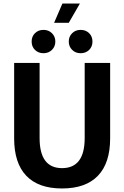

<svg xmlns="http://www.w3.org/2000/svg" viewBox="-20 -1056 702 1086"><path d="M60 0ZM60 -273V-700H204V-275Q204 -105 331 -105Q459 -105 459 -275V-700H603V-273Q603 -134 534 -62Q465 10 331 10Q197 10 128.5 -62Q60 -134 60 -273ZM333 -1036H432L369 -927H286ZM159 -821Q159 -850 178 -868.5Q197 -887 226 -887Q255 -887 274 -868Q293 -849 293 -821Q293 -793 274 -774Q255 -755 226 -755Q197 -755 178 -773.5Q159 -792 159 -821ZM369 -821Q369 -849 388 -868Q407 -887 436 -887Q465 -887 484 -868.5Q503 -850 503 -821Q503 -792 484 -773.5Q465 -755 436 -755Q407 -755 388 -774Q369 -793 369 -821Z"/></svg>

Font: Sarabun
Style: Bold
Weight: 700
Designer: Suppakit Chalermlarp | Katatrad Co.,Ltd.
Foundry: Cadson Demak Co.,Ltd.
Version: Version 1.000; ttfautohint (v1.6)